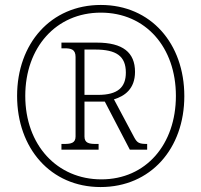

<svg xmlns="http://www.w3.org/2000/svg" viewBox="-20 -745 813 775"><path d="M386 10C588 10 724 -145 724 -357C724 -569 589 -725 387 -725C185 -725 49 -569 49 -358C49 -147 184 10 386 10ZM389 -21C211 -21 82 -159 82 -358C82 -553 206 -694 387 -694C568 -694 690 -554 690 -358C690 -162 569 -21 389 -21ZM228 -141H378V-164H366C339 -164 321 -168 321 -194V-335H403L504 -141H574V-164C542 -164 534 -168 522 -190L440 -344C483 -357 525 -386 525 -455C525 -533 476 -573 371 -573H228V-550H240C267 -550 285 -546 285 -515V-194C285 -168 267 -164 240 -164H228ZM376 -362H321V-545H364C449 -545 488 -519 488 -452C488 -393 456 -362 376 -362Z"/></svg>

Font: Noto Serif Thai SemiCondensed ExtraLight
Style: Regular
Weight: 200
Width: 4
Designer: Monotype Design Team
Foundry: Monotype Imaging Inc.
Version: Version 2.002